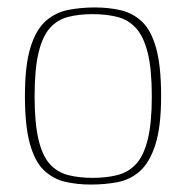

<svg xmlns="http://www.w3.org/2000/svg" viewBox="-20 -489 500 516"><path d="M224 7Q187 7 155 -0.5Q123 -8 98.5 -31Q74 -54 60.5 -102Q47 -150 47 -231Q47 -314 62 -362Q77 -410 103.5 -433Q130 -456 164 -462.5Q198 -469 235 -469Q272 -469 304.5 -461.5Q337 -454 361.5 -431Q386 -408 399.5 -360Q413 -312 413 -231Q413 -148 397.5 -100Q382 -52 356 -29Q330 -6 296 0.5Q262 7 224 7ZM229 -11Q266 -11 295.5 -18.5Q325 -26 345.5 -48Q366 -70 377 -114Q388 -158 388 -230Q388 -303 377 -347Q366 -391 345.5 -413.5Q325 -436 295.5 -443.5Q266 -451 229 -451Q192 -451 163 -443.5Q134 -436 114 -413.5Q94 -391 83.5 -347Q73 -303 73 -230Q73 -158 83.5 -114Q94 -70 114 -48Q134 -26 163 -18.5Q192 -11 229 -11Z"/></svg>

Font: Genos Thin
Style: Regular
Weight: 100
Designer: Robert E. Leuschke
Foundry: Robert E. Leuschke
Version: Version 1.010